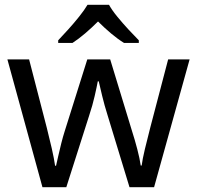

<svg xmlns="http://www.w3.org/2000/svg" viewBox="-20 -786 826 805"><path d="M431 -303Q418 -344 408.5 -383.5Q399 -423 394 -445H390Q386 -423 377 -383.5Q368 -344 354 -302L258 -1H158L11 -537H102L176 -251Q187 -208 197 -164Q207 -120 211 -91H215Q219 -108 224.5 -133Q230 -158 237 -185.5Q244 -213 251 -235L346 -537H442L534 -235Q545 -201 555.5 -161Q566 -121 570 -92H574Q577 -117 587.5 -161Q598 -205 610 -251L685 -537H775L626 -1H523ZM437 -766Q449 -744 471.5 -716.5Q494 -689 518.5 -662.5Q543 -636 562 -617V-606H500Q474 -622 446 -645.5Q418 -669 391 -696Q364 -669 337 -646Q310 -623 284 -606H224V-617Q243 -637 266.5 -663Q290 -689 312 -716.5Q334 -744 347 -766Z"/></svg>

Font: Go Noto Kurrent-Regular
Style: Regular
Weight: 400
Designer: Monotype Design Team
Foundry: Monotype Imaging Inc.
Version: Version 2.012; ttfautohint (v1.8.4.7-5d5b)